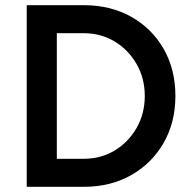

<svg xmlns="http://www.w3.org/2000/svg" viewBox="-20 -720 735 740"><path d="M83 0V-700H303Q406 -700 485.5 -655.5Q565 -611 610.5 -532Q656 -453 656 -350Q656 -248 610.5 -169Q565 -90 485.5 -45Q406 0 303 0ZM199 -108H303Q369 -108 422 -140Q475 -172 506.5 -227Q538 -282 538 -350Q538 -418 506.5 -473Q475 -528 422 -560Q369 -592 303 -592H199Z"/></svg>

Font: Figtree SemiBold
Style: Regular
Weight: 600
Designer: Erik Kennedy
Foundry: Erik Kennedy
Version: Version 2.001; ttfautohint (v1.8.4.7-5d5b);gftools[0.9.27]